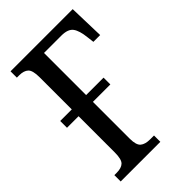

<svg xmlns="http://www.w3.org/2000/svg" viewBox="-215 -797 880 880"><g transform="rotate(-45 225.0 -357.0)"><path d="M28 -41H43Q74 -41 88.5 -55Q103 -69 103 -113V-348H28V-392H103V-601Q103 -645 88 -659Q73 -673 43 -673H28V-714H431L436 -541H392L388 -574Q383 -622 367 -643.5Q351 -665 308 -665H196V-392H309V-348H196V-109Q196 -68 212 -54.5Q228 -41 260 -41H285V0H28Z"/></g></svg>

Font: Noto Serif Cond
Style: Regular
Weight: 400
Width: 3
Designer: Monotype Design Team
Foundry: Monotype Imaging Inc.
Version: Version 1.001